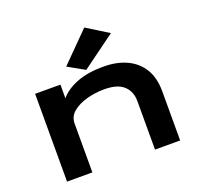

<svg xmlns="http://www.w3.org/2000/svg" viewBox="-122 -829 994 962"><g transform="rotate(-20 375.0 -348.0)"><path d="M77 0V-468H212V-395Q244 -434 304 -457Q364 -480 448 -479Q515 -479 567.5 -455Q620 -431 650 -383Q680 -335 680 -262V0H546V-259Q546 -310 513 -340.5Q480 -371 410 -371Q363 -371 317.5 -359Q272 -347 242 -322.5Q212 -298 212 -260V0ZM359 -493 270 -543 422 -696 538 -624Z"/></g></svg>

Font: Inconsolata ExtraExpanded ExtraBold
Style: Regular
Weight: 800
Width: 8
Monospace: yes
Designer: Raph Levien, Cyreal, Brenton Simpson
Foundry: Raph Levien, Cyreal, Google
Version: Version 3.001; ttfautohint (v1.8.2.53-6de2)